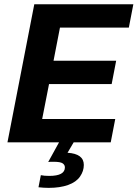

<svg xmlns="http://www.w3.org/2000/svg" viewBox="-20 -679 656 916"><path d="M15.6 0 143.6 -658.7H616.2L594.7 -547.4H266.1L235.4 -389.2H534.2L512.7 -277.8H213.9L181.2 -111.3H529.8L508.3 0ZM212.4 217.3Q189.9 217.3 163.6 214.4L174.8 156.7Q190.4 160.2 214.8 160.2Q289.6 160.2 289.6 119.6Q289.6 107.4 278.6 100.1Q267.6 92.8 235.4 92.8Q216.8 92.8 210 93.8L261.7 0H331.5L302.2 49.8Q379.9 54.7 379.9 107.9Q379.9 137.2 361.8 163.3Q343.8 189.5 305.2 203.4Q266.6 217.3 212.4 217.3Z"/></svg>

Font: Cousine
Style: Bold Italic
Weight: 700
Italic angle: -12°
Monospace: yes
Designer: Steve Matteson
Foundry: Ascender Corporation
Version: Version 1.20